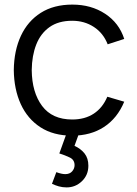

<svg xmlns="http://www.w3.org/2000/svg" viewBox="-20 -575 594 835"><path d="M269.7 240Q251.7 240 235.8 235.5Q220 231 206 224.3L225 173.7Q248.2 182.3 263.7 182.3Q283.2 182.3 293.8 170.2Q304.3 158 304.3 143.3Q304.3 120.3 283.9 110.2Q263.5 100.2 238 92.3L275 -10.3L329.3 -10.7L304 59.3Q330.8 71.3 347.6 92.2Q364.3 113.2 364.3 145.7Q364.3 186.2 336.2 213.1Q308.2 240 269.7 240ZM294 15Q212.3 15 156 -21.5Q99.7 -58 70.3 -122.3Q41 -186.7 40 -270Q41 -355 70.9 -419.2Q100.8 -483.3 157.3 -519.2Q213.8 -555 294.7 -555Q376.5 -555 437.2 -515.1Q498 -475.2 520.3 -405.7L448.3 -382.3Q429.3 -431 388.2 -457.8Q347.2 -484.7 294 -484.7Q234.3 -484.7 195.5 -457.2Q156.7 -429.8 137.7 -381.4Q118.7 -333 118 -270Q119 -173.2 163.1 -114.2Q207.2 -55.3 294 -55.3Q349 -55.3 387.7 -80.7Q426.3 -106 446.7 -154.3L520.3 -132.7Q490.3 -60.7 432.3 -22.8Q374.3 15 294 15Z"/></svg>

Font: Manrope ExtraLight
Style: Regular
Weight: 200
Designer: Mikhail Sharanda
Foundry: Mikhail Sharanda
Version: Version 4.505